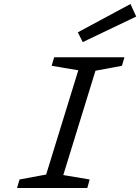

<svg xmlns="http://www.w3.org/2000/svg" viewBox="-20 -942 703 962"><path d="M392.4 -655H479.1L277.1 0H190.4ZM238.8 -612.3 251.4 -655H603.5L590.9 -612.3L424.2 -581.3ZM77.9 -42.7 244.5 -73.7 429.3 -42.7 417.4 0H65.3ZM370 -780.1 633.7 -921.9 662.5 -859.1 394.5 -731Z"/></svg>

Font: Intel One Mono Light
Style: Italic
Weight: 300
Italic angle: -16°
Monospace: yes
Designer: Fred Shallcrass
Foundry: Frere-Jones Type LLC
Version: Version 1.004